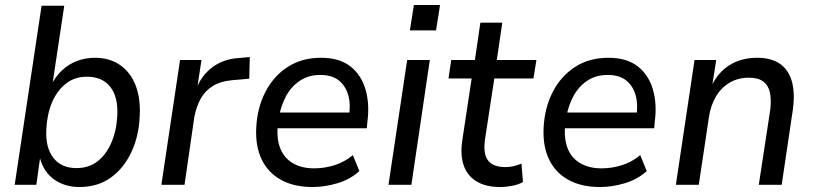

<svg xmlns="http://www.w3.org/2000/svg" viewBox="-20 -742 3271 771"><path d="M299 9Q241 9 198.5 -20.5Q156 -50 140 -108H141L126 0H39L147 -719H238L190 -400H185Q204 -436 229.5 -460Q255 -484 289 -497Q323 -510 361 -510Q420 -510 462 -481Q504 -452 524.5 -399.5Q545 -347 541 -276Q538 -196 507.5 -131Q477 -66 424.5 -28.5Q372 9 299 9ZM287 -67Q337 -67 372 -94.5Q407 -122 427.5 -170Q448 -218 451 -277Q455 -352 423 -393Q391 -434 329 -434Q280 -434 244.5 -406Q209 -378 189 -331Q169 -284 166 -223Q162 -150 194 -108.5Q226 -67 287 -67Z M628 0 703 -501H789L771 -382H767Q787 -437 831.5 -471Q876 -505 939 -509L983 -513L981 -426L913 -420Q866 -416 834.5 -396.5Q803 -377 785.5 -345Q768 -313 760 -270L721 0Z M1235 9Q1160 9 1108 -20Q1056 -49 1030.5 -102.5Q1005 -156 1009 -230Q1013 -309 1045.5 -372.5Q1078 -436 1135 -473Q1192 -510 1269 -510Q1343 -510 1387 -475.5Q1431 -441 1448 -382Q1465 -323 1455 -251L1453 -227H1078L1087 -290H1401L1381 -273Q1389 -322 1378.5 -359.5Q1368 -397 1340.5 -419Q1313 -441 1266 -441Q1219 -441 1184.5 -418Q1150 -395 1129.5 -357.5Q1109 -320 1101 -276L1097 -252Q1089 -195 1103 -153Q1117 -111 1153 -88.5Q1189 -66 1241 -66Q1283 -66 1323 -78.5Q1363 -91 1397 -119L1423 -55Q1387 -22 1336 -6.5Q1285 9 1235 9Z M1626 -620 1642 -722H1747L1731 -620ZM1540 0 1615 -501H1706L1632 0Z M1988 9Q1930 9 1893 -14Q1856 -37 1842 -78Q1828 -119 1836 -176L1874 -427H1781L1792 -501H1887L1909 -651H1997L1975 -501H2134L2122 -427H1965L1928 -185Q1919 -124 1940 -97.5Q1961 -71 2009 -71Q2027 -71 2043.5 -75Q2060 -79 2074 -85L2080 -11Q2063 -1 2037.5 4Q2012 9 1988 9Z M2389 9Q2314 9 2262 -20Q2210 -49 2184.5 -102.5Q2159 -156 2163 -230Q2167 -309 2199.5 -372.5Q2232 -436 2289 -473Q2346 -510 2423 -510Q2497 -510 2541 -475.5Q2585 -441 2602 -382Q2619 -323 2609 -251L2607 -227H2232L2241 -290H2555L2535 -273Q2543 -322 2532.5 -359.5Q2522 -397 2494.5 -419Q2467 -441 2420 -441Q2373 -441 2338.5 -418Q2304 -395 2283.5 -357.5Q2263 -320 2255 -276L2251 -252Q2243 -195 2257 -153Q2271 -111 2307 -88.5Q2343 -66 2395 -66Q2437 -66 2477 -78.5Q2517 -91 2551 -119L2577 -55Q2541 -22 2490 -6.5Q2439 9 2389 9Z M2694 0 2769 -501H2856L2839 -392H2835Q2862 -451 2909.5 -480.5Q2957 -510 3020 -510Q3075 -510 3110 -487Q3145 -464 3159 -418Q3173 -372 3164 -303L3119 0H3027L3073 -301Q3078 -343 3071.5 -371.5Q3065 -400 3044.5 -415Q3024 -430 2987 -430Q2944 -430 2910 -410Q2876 -390 2855 -354.5Q2834 -319 2827 -273L2786 0Z"/></svg>

Font: Nunitoga
Style: Medium Italic
Weight: 500
Italic angle: -9°
Designer: Vernon Adams
Foundry: Vernon Adams
Version: Version 1.0